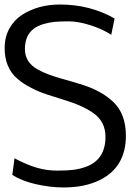

<svg xmlns="http://www.w3.org/2000/svg" viewBox="-20 -806 575 846"><path d="M34.2 -35.2 43.9 -108.4Q99.6 -79.1 143.1 -66.7Q186.5 -54.2 231.9 -54.2Q277.3 -54.2 304.9 -57.9Q332.5 -61.5 359.4 -71.3Q386.2 -81.1 404.3 -97.7Q444.8 -134.3 444.8 -203.1Q444.8 -271.5 388.7 -309.6Q343.3 -340.3 283 -359.1Q222.7 -377.9 185.8 -390.1Q148.9 -402.3 115.7 -419.9Q82.5 -436.5 56.6 -459Q0.5 -507.3 0.5 -594.2Q0.5 -643.1 21.7 -680.9Q43 -718.8 78.1 -741.2Q148.9 -786.1 244.1 -786.1Q376.5 -786.1 484.9 -724.6L470.2 -652.8Q428.2 -679.7 375.5 -695.8Q322.8 -711.9 283.4 -711.9Q244.1 -711.9 220.7 -709.7Q197.3 -707.5 171.6 -700Q146 -692.4 128.9 -679.7Q89.8 -649.9 89.8 -589.8Q89.8 -531.2 146 -500Q185.1 -478 248.8 -460.2Q312.5 -442.4 349.4 -430.4Q386.2 -418.5 419.4 -400.1Q452.6 -381.8 478.5 -357.4Q534.7 -304.7 534.7 -208Q534.7 -70.3 420.9 -13.2Q354.5 20 259.8 20Q202.6 20 139.6 5.9Q76.7 -8.3 34.2 -35.2Z"/></svg>

Font: Dhyana
Style: Regular
Weight: 400
Foundry: Vernon Adams
Version: Version 1.002; ttfautohint (v0.8.51-6076)